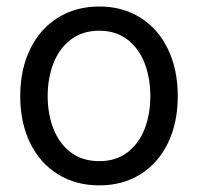

<svg xmlns="http://www.w3.org/2000/svg" viewBox="-20 -557 607 588"><path d="M42 -262.7Q42 -344.2 72.3 -406.5Q102.5 -468.8 157.5 -502.9Q212.4 -537.1 284.2 -537.1Q355.5 -537.1 409.9 -502.9Q464.4 -468.8 494.4 -406.5Q524.4 -344.2 524.4 -262.7Q524.4 -181.2 494.4 -119.1Q464.4 -57.1 409.9 -23.2Q355.5 10.7 284.2 10.7Q212.4 10.7 157.5 -23.2Q102.5 -57.1 72.3 -119.1Q42 -181.2 42 -262.7ZM440.4 -262.7Q440.4 -317.4 423.1 -362.8Q405.8 -408.2 370.6 -435.5Q335.4 -462.9 284.2 -462.9Q231.9 -462.9 196.5 -435.5Q161.1 -408.2 143.6 -362.8Q126 -317.4 126 -262.7Q126 -208 143.6 -162.8Q161.1 -117.7 196.5 -90.6Q231.9 -63.5 284.2 -63.5Q335.4 -63.5 370.6 -90.6Q405.8 -117.7 423.1 -162.8Q440.4 -208 440.4 -262.7Z"/></svg>

Font: Pretendard GOV
Style: Regular
Weight: 400
Designer: Base glyphs from Inter by Rasmus Andersson; Hangeul glyphs from Noto Sans CJK(Source Han Sans) by Jang Soo-young and Kan
Foundry: Kil Hyung-jin
Version: Version 1.309